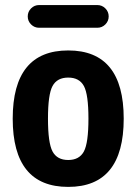

<svg xmlns="http://www.w3.org/2000/svg" viewBox="-20 -730 540 760"><path d="M134.8 -710H365.2Q383.8 -710 397 -696.8Q410.2 -683.6 410.2 -665Q410.2 -646.5 397 -633.3Q383.8 -620.1 365.2 -620.1H134.8Q116.2 -620.1 103 -633.3Q89.8 -646.5 89.8 -665Q89.8 -683.6 103 -696.8Q116.2 -710 134.8 -710ZM188 -130.4Q206.1 -96.7 250 -96.7Q293.9 -96.7 312 -130.4Q330.1 -164.1 330.1 -260.3Q330.1 -356.4 312 -389.6Q293.9 -422.9 250 -422.9Q206.1 -422.9 188 -389.6Q169.9 -356.4 169.9 -260.3Q169.9 -164.1 188 -130.4ZM30.3 -260.3Q30.3 -530.3 250 -530.3Q469.7 -530.3 469.7 -260.3Q469.7 9.8 250 9.8Q30.3 9.8 30.3 -260.3Z"/></svg>

Font: Rounded Mgen+ 1m bold
Style: Bold
Weight: 700
Designer: [Source Han Sans]
Ryoko NISHIZUKA  (kana & ideographs); Paul D. Hunt (Latin, Greek & Cyrillic); Wenlong ZHANG  (bopomofo
Version: Version 1.059.20150602